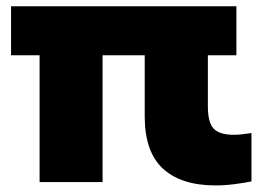

<svg xmlns="http://www.w3.org/2000/svg" viewBox="-20 -568 828 599"><path d="M653 10.5Q545.5 10.5 488.8 -41.5Q432 -93.5 431.5 -202.5V-465H628.5V-236.5Q628.5 -185 647 -166.2Q665.5 -147.5 709.5 -147.5Q722 -147.5 735.2 -149Q748.5 -150.5 764.5 -153V-2Q742.5 2.5 711.8 6.5Q681 10.5 653 10.5ZM103.5 0V-466H300V0ZM14.5 -395.5V-548.5H717.5V-395.5Z"/></svg>

Font: Encode Sans SemiExpanded ExtraBold
Style: Regular
Weight: 800
Width: 6
Designer: Multiple Designers
Foundry: Impallari Type
Version: Version 3.002